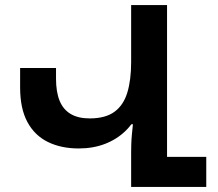

<svg xmlns="http://www.w3.org/2000/svg" viewBox="-20 -734 856 754"><path d="M636 0H495V-136Q495 -148 495.5 -166.5Q496 -185 498 -206.5Q500 -228 502 -246H495V-714H636ZM543 -551V-400Q543 -345 525 -299Q507 -253 473 -220Q439 -187 392.5 -169Q346 -151 289 -151Q220 -151 168 -176.5Q116 -202 87.5 -255Q59 -308 59 -391V-467H200V-425Q200 -373 214 -338.5Q228 -304 257.5 -286.5Q287 -269 332 -269Q394 -269 429.5 -295Q465 -321 480 -370.5Q495 -420 495 -490V-551ZM610 -118H790V0H610Z"/></svg>

Font: Noto Sans Armenian
Style: Bold
Weight: 700
Version: Version 2.007